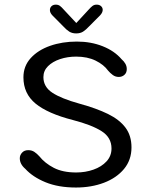

<svg xmlns="http://www.w3.org/2000/svg" viewBox="-20 -806 659 836"><path d="M310.5 10.5Q234.2 10.5 178.3 -12.4Q122.5 -35.3 90 -71Q66.2 -91.3 66.2 -117Q66.2 -130.7 76.1 -141.4Q86 -152.2 103 -152.2Q118.2 -152.2 129.5 -144.7Q140.8 -137.2 151.3 -125.5Q175.2 -95.5 214.3 -75.2Q253.5 -55 311.8 -55Q351.8 -55 387 -67.4Q422.2 -79.8 443.8 -103.3Q465.5 -126.8 465.5 -159.5Q465.5 -207.5 422.4 -234.8Q379.3 -262.2 297.7 -283.3Q187.7 -311.5 134.8 -355Q82 -398.5 82 -469.2Q82 -518.2 113.8 -553.1Q145.5 -588 198.3 -606.5Q251.2 -625 314.7 -625Q376.2 -625 427.3 -604.6Q478.5 -584.2 509.2 -548.3Q519.8 -539.2 525.9 -528.4Q532 -517.7 532 -505.2Q532 -489.3 521.8 -480.2Q511.7 -471 497.2 -471Q482.3 -471 470.8 -479.7Q459.2 -488.3 450.7 -498.5Q432 -524.5 396.4 -542Q360.8 -559.5 311.5 -559.5Q274.2 -559.5 241.6 -548.7Q209 -537.8 189 -517.9Q169 -498 169 -470.2Q169 -427.8 208 -402.2Q247 -376.5 325.8 -354.7Q399.7 -334.5 450.1 -309.8Q500.5 -285 526.5 -250.1Q552.5 -215.2 552.5 -164.2Q552.5 -109.5 520 -70.3Q487.5 -31.2 432.6 -10.3Q377.7 10.5 310.5 10.5ZM415.5 -738.8 368.3 -691.5Q354 -676 341.7 -668.2Q329.3 -660.5 311.8 -660.5Q294.3 -660.5 281.8 -668.2Q269.3 -676 255.2 -691.5L208.3 -738.8Q197.3 -750.3 197.3 -762.2Q197.3 -772.5 204.4 -779.2Q211.5 -785.8 222.8 -785.8Q233.8 -785.8 241.2 -780.2Q248.7 -774.5 257.5 -764.3L312.2 -705.8L366 -764Q374.7 -773.8 382.3 -779.8Q390 -785.8 400.7 -785.8Q412.7 -785.8 419.9 -779.3Q427.2 -772.8 427.2 -762.8Q427.2 -757.8 424.5 -751.7Q421.8 -745.5 415.5 -738.8Z"/></svg>

Font: Sono ExtraLight
Style: Regular
Weight: 200
Designer: Tyler Finck
Foundry: Tyler Finck
Version: Version 2.112